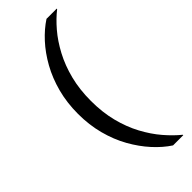

<svg xmlns="http://www.w3.org/2000/svg" viewBox="-284 -782 944 944"><g transform="rotate(-45 187.5 -310.0)"><path d="M153 -310Q153 -389 170 -456Q187 -523 216.5 -578.5Q246 -634 282 -676Q318 -718 355 -747V-750H284Q241 -722 201.5 -679Q162 -636 130.5 -579.5Q99 -523 81 -455Q63 -387 63 -310Q63 -233 81 -165Q99 -97 130.5 -41Q162 15 201.5 58.5Q241 102 284 130H355V127Q318 97 282 55Q246 13 216.5 -42Q187 -97 170 -164Q153 -231 153 -310Z"/></g></svg>

Font: Roboto Serif
Style: Regular
Weight: 400
Designer: Greg Gazdowicz
Foundry: Commercial Type
Version: Version 1.008